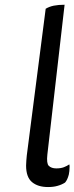

<svg xmlns="http://www.w3.org/2000/svg" viewBox="-20 -754 308 794"><path d="M247.1 -734.4Q221.7 -734.4 202.1 -730.5Q183.6 -726.6 168.9 -717.8Q142.6 -515.6 90.8 -111.3Q89.8 -102.5 88.9 -89.8Q87.9 -77.1 87.9 -69.3Q87.9 -21.5 112.3 -1Q136.7 19.5 178.7 19.5Q201.2 19.5 217.8 14.6Q235.4 9.8 249 1Q258.8 -9.8 264.6 -32.2Q267.6 -46.9 267.6 -60.5Q268.6 -67.4 266.6 -74.2Q256.8 -67.4 244.1 -62.5Q231.4 -57.6 212.9 -57.6Q192.4 -57.6 181.6 -68.4Q171.9 -78.1 175.8 -114.3Q199.2 -320.3 247.1 -734.4Z"/></svg>

Font: cl
Style: Italic
Weight: 400
Designer: Mitja Miklavcic
Version: Version 7.504; 2011; Build 1022